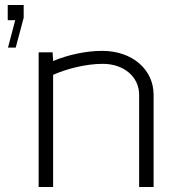

<svg xmlns="http://www.w3.org/2000/svg" viewBox="-20 -750 726 770"><path d="M135 0H193V-449.9C244.7 -473.1 323.1 -494 392 -494C476.7 -494 538 -441.9 538 -370V0H596V-370C596 -472.1 509.5 -546 390 -546C322.6 -546 250.8 -529.3 193 -505.3L191 -540H135ZM11 -669H41L12 -559H43L75 -679V-730H11Z"/></svg>

Font: Resamitz
Style: Regular
Weight: 500
Designer: gluk
Foundry: gluk
Version: Version 0.047